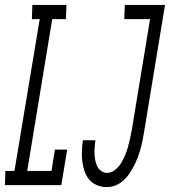

<svg xmlns="http://www.w3.org/2000/svg" viewBox="-44 -755 693 783"><path d="M-24 0 -22 -58H15L118 -677H86L88 -735H227L225 -677H169L67 -58H166L180 -145H230L206 0ZM391 8Q370 8 351 0Q332 -8 319.5 -23Q307 -38 300.5 -57.5Q294 -77 291.5 -98Q289 -119 290 -140.5Q291 -162 294 -183H345Q343 -169 342 -155.5Q341 -142 341.5 -128Q342 -114 344.5 -101Q347 -88 352.5 -76.5Q358 -65 369 -57.5Q380 -50 393 -50Q410 -50 425 -62Q440 -74 449.5 -89.5Q459 -105 466 -121.5Q473 -138 477.5 -154.5Q482 -171 486 -188Q490 -205 493 -222L568 -677H463L465 -735H629L543 -213Q540 -196 536.5 -178.5Q533 -161 528 -144Q523 -127 516.5 -110Q510 -93 501.5 -77Q493 -61 482.5 -45.5Q472 -30 457.5 -17.5Q443 -5 426 1.5Q409 8 391 8Z"/></svg>

Font: Iosevka Curly Slab LtExObl
Style: Regular
Weight: 300
Width: 7
Italic angle: -9°
Monospace: yes
Designer: Belleve Invis
Foundry: Belleve Invis
Version: Version 11.1.0; ttfautohint (v1.8.3)